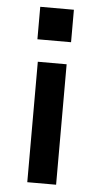

<svg xmlns="http://www.w3.org/2000/svg" viewBox="-53 -572 409 797"><g transform="rotate(5 151.5 -174.0)"><path d="M222.2 -539.1V-403.8H82V-539.1ZM211.9 -311V190.9H91.8V-311Z"/></g></svg>

Font: Sora Medium
Style: Regular
Weight: 500
Designer: Jonathan Barnbrook, Julián Moncada
Foundry: Barnbrook Fonts
Version: Version 2.000